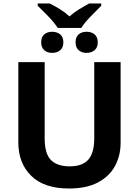

<svg xmlns="http://www.w3.org/2000/svg" viewBox="-20 -1070 796 1100"><path d="M311 -910Q288 -944 256.5 -976.5Q225 -1009 196 -1037V-1050H265Q295 -1035 324 -1017Q353 -999 378 -976Q404 -999 433.5 -1017Q463 -1035 491 -1050H560V-1037Q533 -1010 500.5 -977Q468 -944 445 -910ZM279 -767Q251 -767 233.5 -782.5Q216 -798 216 -827Q216 -858 233.5 -873Q251 -888 279 -888Q307 -888 325 -873Q343 -858 343 -827Q343 -798 325 -782.5Q307 -767 279 -767ZM476 -767Q448 -767 430.5 -782.5Q413 -798 413 -827Q413 -858 430.5 -873Q448 -888 476 -888Q504 -888 522 -873Q540 -858 540 -827Q540 -798 522 -782.5Q504 -767 476 -767ZM671 -252Q671 -178 638.5 -118.5Q606 -59 540.5 -24.5Q475 10 375 10Q233 10 159 -62.5Q85 -135 85 -254V-714H236V-277Q236 -189 272 -153Q308 -117 379 -117Q453 -117 486.5 -156Q520 -195 520 -278V-714H671Z"/></svg>

Font: RS Noto Sans
Style: Bold
Weight: 700
Designer: Monotype Design Team
Foundry: Monotype Imaging Inc.
Version: Version 3.10